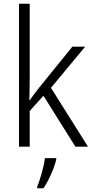

<svg xmlns="http://www.w3.org/2000/svg" viewBox="-20 -780 491 1021"><path d="M138 -373V-760H81V0H138V-190L211 -271L381 0H448L251 -313L433 -532H365L189 -315C172 -294 153 -268 138 -247H136C137 -289 138 -332 138 -373ZM279 69V61H219C214 103 193 178 178 211V221H211C241 177 268 114 279 69Z"/></svg>

Font: Noto Sans Bengali SemiCondensed Light
Style: Regular
Weight: 300
Width: 4
Designer: Joana Ranito - Universal Thirst; Jelle Bosma - Monotype Design Team
Foundry: Universal Thirst ehf.
Version: Version 3.000